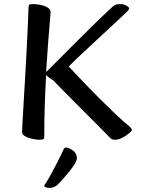

<svg xmlns="http://www.w3.org/2000/svg" viewBox="-20 -672 689 941"><path d="M175 13Q158 13 137.5 8.5Q117 4 102.5 -4.5Q88 -13 88 -27Q88 -31 90 -67.5Q92 -104 95.5 -162.5Q99 -221 103 -289.5Q107 -358 110.5 -425.5Q114 -493 116.5 -549Q119 -605 120 -637Q120 -645 123.5 -648.5Q127 -652 141 -652Q158 -652 178.5 -648Q199 -644 213.5 -635Q228 -626 228 -613Q228 -608 224.5 -568.5Q221 -529 216 -464Q211 -399 206 -319Q225 -337 260 -372.5Q295 -408 339.5 -452.5Q384 -497 432.5 -544.5Q481 -592 526 -634Q535 -643 543.5 -647.5Q552 -652 568 -652Q586 -652 599.5 -644.5Q613 -637 613 -630Q613 -626 603 -615Q578 -591 538.5 -554.5Q499 -518 456 -478Q413 -438 375.5 -403Q338 -368 317 -346Q327 -336 350 -311Q373 -286 405 -253Q437 -220 473.5 -183.5Q510 -147 547 -112Q584 -77 617 -50Q623 -43 624.5 -40.5Q626 -38 626 -35Q626 -32 622.5 -28Q619 -24 613 -19Q599 -7 579.5 3Q560 13 543 13Q526 13 518 2Q490 -27 452.5 -64.5Q415 -102 375.5 -141.5Q336 -181 300.5 -217Q265 -253 240 -279Q229 -285 220 -292Q211 -299 206 -304Q202 -235 199.5 -157Q197 -79 197 -3Q197 6 193 9.5Q189 13 175 13ZM220 249Q212 249 204 245.5Q196 242 196 240Q196 238 206 223Q214 211 230 182Q246 153 263 119.5Q280 86 291 61Q296 51 303 51Q312 51 323.5 57Q335 63 342 69Q350 77 353 85Q356 93 357 100Q358 110 348 128Q338 146 321.5 166.5Q305 187 288 206Q271 225 257 238Q249 243 241 246Q233 249 220 249Z"/></svg>

Font: BriemHand
Style: Regular
Weight: 400
Designer: Gunnlaugur SE Briem, Eben Sorkin
Foundry: Sorkin Type
Version: Version 1.001; ttfautohint (v1.8.4.7-5d5b)